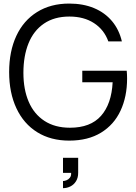

<svg xmlns="http://www.w3.org/2000/svg" viewBox="-20 -754 745 1050"><path d="M30 -360Q30 -473 69.2 -557.5Q108.5 -642 182.8 -688.2Q257 -734.5 358.5 -734.5Q434.5 -734.5 494 -709.8Q553.5 -685 592.5 -638.5Q631.5 -592 646.5 -527.5H572.5Q549.5 -591.5 494.2 -627.5Q439 -663.5 359.5 -663.5Q277 -663.5 220.5 -625Q164 -586.5 136 -517.2Q108 -448 108 -355.5Q108 -265 137 -197.5Q166 -130 223.2 -92.8Q280.5 -55.5 362.5 -55.5Q475 -55.5 532.5 -120.5Q590 -185.5 596 -304H430V-367H673Q675 -346.5 675 -324.5Q675 -225.5 639.2 -148.8Q603.5 -72 532.5 -28.5Q461.5 15 358.5 15Q257.5 15 183.5 -31Q109.5 -77 69.8 -161.8Q30 -246.5 30 -360ZM324.5 236Q332.5 236 343.2 232Q354 228 362 218Q370 208 369 191.5H324.5V109H407.5V191.5Q407.5 218 395.8 237Q384 256 365 265.5Q346 275 324.5 275Z"/></svg>

Font: CCSD_manrope
Style: Regular
Weight: 400
Designer: Mikhail Sharanda
Foundry: Mikhail Sharanda
Version: Version 4.503